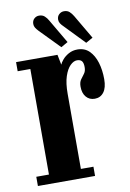

<svg xmlns="http://www.w3.org/2000/svg" viewBox="-81 -749 539 799"><g transform="rotate(-10 188.5 -349.0)"><path d="M13.5 0V-39H67V-485H13.5V-523.5H188.5L197 -480.5Q200 -488.5 210 -500.5Q220 -512.5 236.5 -521.8Q253 -531 273.5 -531Q304 -531 323.5 -511.8Q343 -492.5 352.8 -460.5Q362.5 -428.5 362.5 -390Q362.5 -354 348.2 -335.2Q334 -316.5 310 -316.5Q287.5 -316.5 273.8 -332.5Q260 -348.5 260 -376.5Q260 -395 268 -406Q276 -417 283.5 -427Q291 -437 291 -453.5Q291 -471 284.8 -479Q278.5 -487 264 -487Q250 -487 235.5 -472.8Q221 -458.5 211.5 -429.8Q202 -401 202 -356.5V-39H255V0ZM315 -552 235 -635Q226 -643.5 221.2 -651Q216.5 -658.5 216.5 -667Q216.5 -681 225.5 -689.2Q234.5 -697.5 246.5 -697.5Q261 -697.5 269.8 -689.2Q278.5 -681 285 -670L344.5 -568.5ZM210 -552 129 -635Q120.5 -644 116 -651.2Q111.5 -658.5 111.5 -667Q111.5 -681 120.2 -689.2Q129 -697.5 141 -697.5Q155.5 -697.5 164.5 -689.2Q173.5 -681 179.5 -670L239 -568.5Z"/></g></svg>

Font: Imbue Thin 10pt ExtraBold
Style: Regular
Weight: 800
Version: Version 1.102